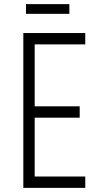

<svg xmlns="http://www.w3.org/2000/svg" viewBox="-20 -910 474 930"><path d="M393 -750V-695H148V-395H366V-340H148V-55H393V0H93V-750ZM106 -890H316V-843H106Z"/></svg>

Font: Mohave Light
Style: Regular
Weight: 300
Designer: Gumpita Rahayu
Foundry: Tokotype
Version: Version 2.003